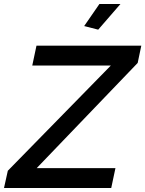

<svg xmlns="http://www.w3.org/2000/svg" viewBox="-55 -938 725 958"><path d="M-16 -86 498 -611H106L127 -710H650L632 -624L128 -99H521L500 0H-35ZM435 -790 365 -808 441 -918H546Z"/></svg>

Font: Raleway Thin SemiBold
Style: Italic
Weight: 600
Italic angle: -12°
Version: Version 4.026